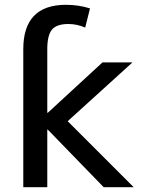

<svg xmlns="http://www.w3.org/2000/svg" viewBox="-20 -780 619 800"><path d="M177 -310H179L407 -520H532L262 -275L537 0H412L179 -240H177V0H77V-575Q77 -760 255 -760Q307 -760 355 -745L335 -665Q301 -680 265 -680Q216 -680 196.5 -656.5Q177 -633 177 -575Z"/></svg>

Font: Mplus 1p Medium
Style: Regular
Weight: 500
Version: Version 1.061